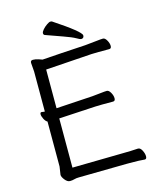

<svg xmlns="http://www.w3.org/2000/svg" viewBox="-129 -972 896 1074"><g transform="rotate(-15 319.0 -435.0)"><path d="M472 -64Q510 -64 555 -67H556Q569 -67 578.5 -48.5Q588 -30 588 -14Q588 2 577 2H576Q552 -1 489 -1H473L195 3Q179 3 167.5 6.5Q156 10 141.5 10Q127 10 113 -7.5Q99 -25 99 -37L106 -84V-344Q95 -350 87 -366Q79 -382 79 -393Q79 -404 87 -404H89Q97 -402 106 -402V-634L102 -685Q102 -699 116 -699Q130 -699 147.5 -693.5Q165 -688 169 -686Q265 -693 420 -702L440 -704Q463 -706 488.5 -709Q514 -712 525.5 -712Q537 -712 547 -694.5Q557 -677 557 -661.5Q557 -646 544 -646H482Q455 -646 441 -645L174 -627V-403L385 -416Q408 -418 433.5 -421Q459 -424 470.5 -424Q482 -424 492 -406.5Q502 -389 502 -373Q502 -357 489 -357H426Q400 -357 386 -356L174 -344V-59ZM424 -758Q424 -741 407 -741Q402 -741 382 -752.5Q362 -764 314 -781Q266 -798 216 -816Q209 -819 209 -827.5Q209 -836 220 -848.5Q231 -861 245 -870.5Q259 -880 265.5 -880Q272 -880 274 -879Q424 -780 424 -758Z"/></g></svg>

Font: ToneOZ-Pinyin-WenKai-Regular
Style: Regular
Weight: 400
Designer: Fontworks Inc.
Foundry: ToneOZ
Version: Version 0.240331